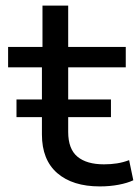

<svg xmlns="http://www.w3.org/2000/svg" viewBox="-20 -658 497 687"><path d="M337 9Q240 9 185 -38.5Q130 -86 130 -177V-417H9V-490H132V-638H224V-490H430V-417H224V-186Q224 -125 257 -97.5Q290 -70 352 -70Q377 -70 399 -73.5Q421 -77 442 -85L457 -13Q436 -3 404.5 3Q373 9 337 9ZM39 -239V-302H377V-239Z"/></svg>

Font: Nunito Sans 10pt Expanded
Style: Regular
Weight: 400
Width: 7
Designer: Vernon Adams
Foundry: Vernon Adams
Version: Version 3.101;gftools[0.9.27]